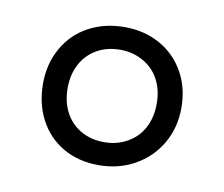

<svg xmlns="http://www.w3.org/2000/svg" viewBox="-46 -728 466 399"><g transform="rotate(10 187.5 -528.0)"><path d="M184 -382Q141 -382 108.5 -401Q76 -420 58.5 -453.5Q41 -487 41 -529Q41 -571 60 -604.5Q79 -638 112.5 -656Q146 -674 188 -674Q230 -674 263 -655.5Q296 -637 314.5 -604Q333 -571 333 -529Q333 -487 313.5 -453.5Q294 -420 260 -401Q226 -382 184 -382ZM187 -626Q159 -626 137.5 -613.5Q116 -601 104.5 -579Q93 -557 93 -529Q93 -500 104.5 -478Q116 -456 137.5 -443.5Q159 -431 187 -431Q214 -431 236 -443.5Q258 -456 269.5 -478Q281 -500 281 -529Q281 -557 269.5 -579Q258 -601 236 -613.5Q214 -626 187 -626Z"/></g></svg>

Font: Myanglish
Style: Regular
Weight: 400
Designer: KyawKyaw ( MaYenGone)
Foundry: TattooFont3D
Version: Version 1.003 December 13, 2014